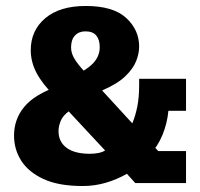

<svg xmlns="http://www.w3.org/2000/svg" viewBox="-20 -613 669 643"><path d="M257 10Q176 10 125.5 -13.5Q75 -37 51 -75Q27 -113 27 -159Q27 -214 61.5 -255.5Q96 -297 174 -324L185 -267L162 -292Q121 -333 102 -369.5Q83 -406 83 -445Q83 -511 131.5 -552Q180 -593 267 -593Q359 -593 402.5 -553Q446 -513 446 -457Q446 -434 436 -408.5Q426 -383 399.5 -357.5Q373 -332 322 -310L423 -200Q434 -226 440 -257Q446 -288 446 -327V-349H603V-242H544Q540 -200 524.5 -162Q509 -124 482 -95L480 -140L510 -107H603V0H433L405 -31Q372 -12 334.5 -1Q297 10 257 10ZM176 -174Q176 -138 203 -118Q230 -98 281 -98Q296 -98 309 -100.5Q322 -103 332 -109L210 -240Q191 -226 183.5 -208.5Q176 -191 176 -174ZM218 -454Q218 -435 229.5 -416Q241 -397 265 -371L304 -329L249 -370Q271 -382 285.5 -395Q300 -408 307 -423Q314 -438 314 -455Q314 -480 302.5 -494Q291 -508 266 -508Q244 -508 231 -494Q218 -480 218 -454Z"/></svg>

Font: Rokkitt SemiBold ExtraBold
Style: Regular
Weight: 800
Version: Version 3.103